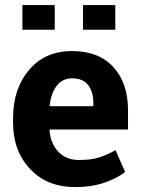

<svg xmlns="http://www.w3.org/2000/svg" viewBox="-20 -744 573 774"><path d="M32.7 0ZM283.7 10.3Q169.4 10.3 101.1 -63Q32.7 -136.2 32.7 -249V-268.6Q32.7 -386.2 97.4 -462.4Q162.1 -538.6 271 -538.1Q377.9 -538.1 437 -473.6Q496.1 -409.2 496.1 -299.3V-221.7H180.7L179.7 -218.8Q183.6 -166.5 214.6 -132.8Q245.6 -99.1 298.8 -99.1Q346.2 -99.1 377.4 -108.6Q408.7 -118.2 445.8 -138.7L484.4 -50.8Q451.7 -24.9 399.7 -7.3Q347.7 10.3 283.7 10.3ZM271 -428.2Q231.4 -428.2 208.5 -397.9Q185.5 -367.7 180.2 -318.4L181.6 -315.9H356.4V-328.6Q356.4 -374 335.2 -401.1Q314 -428.2 271 -428.2ZM444.8 -624H314.5V-723.6H444.8ZM200.7 -624H70.3V-723.6H200.7Z"/></svg>

Font: TypoPRO Roboto Slab
Style: Bold
Weight: 700
Designer: Google
Version: Version 1.100263; 2013; ttfautohint (v0.94.20-1c74) -l 8 -r 